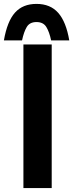

<svg xmlns="http://www.w3.org/2000/svg" viewBox="-25 -964 380 984"><path d="M95 -736H240V0H95ZM162 -944Q233 -944 273.5 -898Q314 -852 330 -757H237Q228 -800 212.5 -825.5Q197 -851 162 -851Q127 -851 112 -825.5Q97 -800 88 -757H-5Q12 -855 52 -899.5Q92 -944 162 -944Z"/></svg>

Font: Reem Kufi Fun
Style: Bold
Weight: 700
Designer: Khaled Hosny
Version: Version 1.005